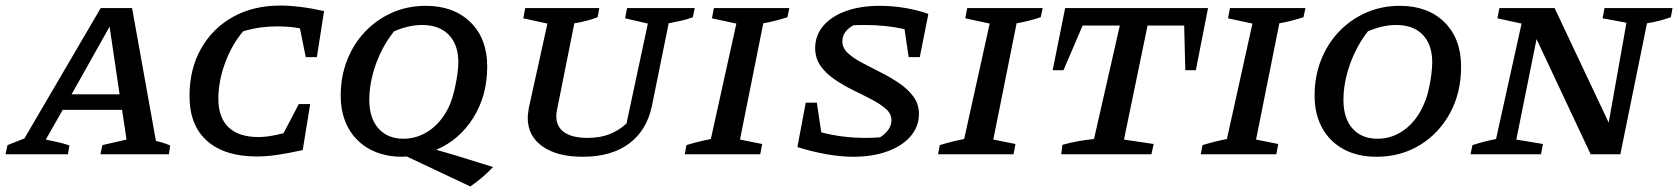

<svg xmlns="http://www.w3.org/2000/svg" viewBox="-63 -556 6048 692"><path d="M499 -48Q526 -42 550 -32L546 0H299L306 -33L393 -53L377 -160H163L102 -53Q124 -48 143.5 -44Q163 -40 187 -32L182 0H-43L-36 -33L25 -57L300 -527H413ZM195 -216H368L332 -460Z M863 8Q747 8 683.5 -48Q620 -104 620 -210Q620 -307 661.5 -380.5Q703 -454 776.5 -495Q850 -536 948 -536Q980 -536 1020.5 -531Q1061 -526 1105 -516L1079 -350H1039L1018 -454Q979 -461 936 -461Q906 -461 876 -457Q846 -453 813 -443Q772 -394 748 -328.5Q724 -263 724 -200Q724 -132 761 -97Q798 -62 869 -62Q906 -62 959 -76L1014 -181H1055L1028 -15Q973 -3 934.5 2.5Q896 8 863 8Z M1387 9Q1320 9 1270 -18Q1220 -45 1192.5 -94.5Q1165 -144 1165 -212Q1165 -280 1188 -339Q1211 -398 1253 -442Q1295 -486 1350.5 -510.5Q1406 -535 1472 -535Q1572 -535 1632.5 -476Q1693 -417 1693 -316Q1693 -211 1642.5 -131Q1592 -51 1509 -16Q1527 -11 1545 -6Q1563 -1 1582 5L1714 46Q1695 66 1676 82.5Q1657 99 1632 116L1403 8Q1395 9 1387 9ZM1391 -56Q1445 -56 1490 -89.5Q1535 -123 1560 -183Q1568 -203 1574.5 -230.5Q1581 -258 1585 -285Q1589 -312 1589 -331Q1589 -395 1554.5 -430.5Q1520 -466 1458 -466Q1410 -466 1357 -443Q1315 -390 1291.5 -324Q1268 -258 1268 -196Q1268 -130 1301 -93Q1334 -56 1391 -56Z M2037 9Q1945 9 1892 -28.5Q1839 -66 1839 -132Q1839 -139 1840.5 -149Q1842 -159 1843 -167L1910 -471L1823 -490L1830 -527H2097L2091 -494Q2056 -480 2007 -472L1945 -162Q1943 -153 1942.5 -147.5Q1942 -142 1942 -137Q1942 -99 1971 -79Q2000 -59 2054 -59Q2099 -59 2133 -72Q2167 -85 2195 -111L2272 -471L2190 -490L2197 -527H2441L2434 -494Q2416 -487 2397 -482.5Q2378 -478 2347 -472L2287 -176Q2269 -87 2205 -39Q2141 9 2037 9Z M2405 0 2411 -33Q2434 -40 2456 -45.5Q2478 -51 2499 -55L2591 -471L2503 -490L2510 -527H2782L2775 -494Q2750 -486 2730.5 -481Q2711 -476 2688 -472L2604 -53L2684 -37L2677 0Z M3212 -350 3197 -451Q3129 -466 3054 -466Q3032 -466 3013 -465Q2973 -443 2973 -407Q2973 -383 2993 -364.5Q3013 -346 3044.5 -329.5Q3076 -313 3111.5 -295Q3147 -277 3178 -256Q3209 -235 3229 -208Q3249 -181 3249 -145Q3249 -100 3219 -65Q3189 -30 3135.5 -10.5Q3082 9 3012 9Q2968 9 2916.5 0Q2865 -9 2811 -26L2841 -186H2881L2897 -79Q2973 -59 3057 -59Q3083 -59 3109 -61Q3150 -88 3150 -123Q3150 -146 3130 -163.5Q3110 -181 3078.5 -197.5Q3047 -214 3012 -231Q2977 -248 2945.5 -269.5Q2914 -291 2894.5 -318.5Q2875 -346 2875 -383Q2875 -428 2904 -462.5Q2933 -497 2985.5 -516Q3038 -535 3108 -535Q3153 -535 3198 -527.5Q3243 -520 3283 -506L3252 -350Z M3318 0 3324 -33Q3347 -40 3369 -45.5Q3391 -51 3412 -55L3504 -471L3416 -490L3423 -527H3695L3688 -494Q3663 -486 3643.5 -481Q3624 -476 3601 -472L3517 -53L3597 -37L3590 0Z M4291 -527 4247 -303H4209L4205 -464H4073L3988 -53L4095 -37L4087 0H3762L3766 -34Q3795 -42 3822.5 -47Q3850 -52 3880 -55L3973 -464H3839L3770 -303H3731L3776 -527Z M4265 0 4271 -33Q4294 -40 4316 -45.5Q4338 -51 4359 -55L4451 -471L4363 -490L4370 -527H4642L4635 -494Q4610 -486 4590.5 -481Q4571 -476 4548 -472L4464 -53L4544 -37L4537 0Z M4898 9Q4830 9 4780 -18Q4730 -45 4702.5 -94.5Q4675 -144 4675 -212Q4675 -280 4698 -339Q4721 -398 4763 -442Q4805 -486 4861 -510.5Q4917 -535 4982 -535Q5083 -535 5143 -476Q5203 -417 5203 -316Q5203 -222 5163.5 -149Q5124 -76 5055 -33.5Q4986 9 4898 9ZM4902 -56Q4956 -56 5000.5 -89.5Q5045 -123 5070 -183Q5079 -203 5085.5 -230.5Q5092 -258 5095.5 -285Q5099 -312 5099 -331Q5099 -395 5065 -430.5Q5031 -466 4969 -466Q4920 -466 4867 -443Q4826 -390 4802.5 -324Q4779 -258 4779 -196Q4779 -130 4811.5 -93Q4844 -56 4902 -56Z M5720 -527H5965L5959 -494Q5939 -487 5920.5 -482Q5902 -477 5873 -472L5777 0H5670L5475 -415L5402 -53L5498 -37L5491 0H5237L5244 -33Q5266 -40 5287 -45.5Q5308 -51 5329 -55L5421 -471L5334 -490L5341 -527H5540L5735 -114L5799 -474L5713 -490Z"/></svg>

Font: Piazzolla SC Medium
Style: Italic
Weight: 500
Italic angle: -11.3°
Designer: Juan Pablo del Peral
Foundry: Huerta Tipografica
Version: Version 1.330